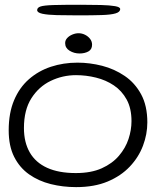

<svg xmlns="http://www.w3.org/2000/svg" viewBox="-20 -761 681 806"><path d="M299.5 24.5Q244 24.5 193 11.8Q142 -1 102.2 -29Q62.5 -57 39.5 -102.5Q16.5 -148 16.5 -214Q16.5 -286.5 39 -340Q61.5 -393.5 101.5 -428.5Q141.5 -463.5 193.8 -480.8Q246 -498 305.5 -498Q357 -498 408.8 -484.8Q460.5 -471.5 503.5 -442.2Q546.5 -413 572.5 -365Q598.5 -317 598.5 -247.5Q598.5 -197.5 580.2 -149.2Q562 -101 525 -61.8Q488 -22.5 432 1Q376 24.5 299.5 24.5ZM298.5 -34.5Q362.5 -34.5 407 -54.5Q451.5 -74.5 479.2 -107Q507 -139.5 519.5 -177.5Q532 -215.5 532 -252.5Q532 -306 511.8 -343Q491.5 -380 458 -402.5Q424.5 -425 383 -435.2Q341.5 -445.5 299 -445.5Q243 -445.5 193 -421.5Q143 -397.5 111.8 -348.5Q80.5 -299.5 80.5 -223.5Q80.5 -163.5 105 -121Q129.5 -78.5 178 -56.5Q226.5 -34.5 298.5 -34.5ZM314 -536.5Q291 -536.5 272.2 -548Q253.5 -559.5 253.5 -580Q253.5 -592 262 -601.2Q270.5 -610.5 283.8 -616Q297 -621.5 310 -621.5Q324 -621.5 337 -615Q350 -608.5 358.2 -597.8Q366.5 -587 366.5 -573.5Q366.5 -553.5 351 -545Q335.5 -536.5 314 -536.5ZM307.5 -696.5Q257.5 -696.5 218.8 -697.5Q180 -698.5 158 -703.2Q136 -708 136 -718.5Q136 -729 150.2 -733.8Q164.5 -738.5 203.8 -739.8Q243 -741 318.5 -741Q366 -741 403.5 -740Q441 -739 462.8 -735.2Q484.5 -731.5 484.5 -723Q484.5 -710.5 465.2 -704.8Q446 -699 407 -697.8Q368 -696.5 307.5 -696.5Z"/></svg>

Font: Gluten Thin ExtraLight
Style: Regular
Weight: 250
Version: Version 1.300